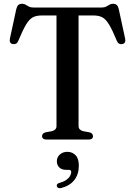

<svg xmlns="http://www.w3.org/2000/svg" viewBox="-20 -740 716 1018"><path d="M159.5 -700H516.5Q533.5 -700 543.2 -705.2Q553 -710.5 560.8 -715.2Q568.5 -720 578.5 -720Q591.5 -720 598.8 -713.8Q606 -707.5 609.5 -692.5L643.5 -535Q646 -523 642.2 -515.5Q638.5 -508 628.5 -506.5Q619 -504.5 611.8 -508.2Q604.5 -512 600 -522.5Q576 -580.5 558.8 -609.2Q541.5 -638 522.8 -648Q504 -658 475.5 -658H396.5V-71.5Q396.5 -61 403 -54.2Q409.5 -47.5 421 -44.5L454 -38.5Q473 -33.5 473 -18Q473 0 448.5 0H227.5Q215 0 209 -5Q203 -10 203 -18Q203 -33.5 222 -38.5L255 -44.5Q267 -47.5 273.2 -54.2Q279.5 -61 279.5 -71.5V-658H201Q172.5 -658 153.8 -648Q135 -638 117.8 -609Q100.5 -580 76.5 -522.5Q72 -512 64.5 -508.2Q57 -504.5 47.5 -506.5Q38 -508 34 -515.5Q30 -523 32.5 -535L66.5 -692.5Q70.5 -707.5 77.5 -713.8Q84.5 -720 97.5 -720Q108 -720 115.5 -715.2Q123 -710.5 133 -705.2Q143 -700 159.5 -700ZM331 160.5Q306.5 160.5 294 147.5Q281.5 134.5 281.5 115Q281.5 93 297.5 79Q313.5 65 337 65Q363.5 65 380.8 83Q398 101 398 138Q398 184 374.2 214.5Q350.5 245 304 257Q294.5 259 289 256.5Q283.5 254 281.5 248Q279.5 242 282.8 237Q286 232 295 230Q316.5 224 330.2 214.8Q344 205.5 350.8 194Q357.5 182.5 357.5 171.5Q357.5 160.5 344.5 160.5Z"/></svg>

Font: Fraunces 11pt
Style: Regular
Weight: 400
Version: Version 1.000;[b76b70a41]